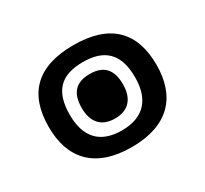

<svg xmlns="http://www.w3.org/2000/svg" viewBox="-105 -619 836 782"><g transform="rotate(-30 313.0 -227.5)"><path d="M313 12C486 12 567 -80 567 -228C567 -382 486 -467 313 -467C140 -467 60 -382 60 -228C60 -80 140 12 313 12ZM312 -67C208 -67 159 -125 159 -228C159 -338 208 -388 312 -388C415 -388 466 -338 466 -228C466 -125 415 -67 312 -67ZM312 -123C379 -123 409 -165 409 -228C409 -296 379 -332 312 -332C245 -332 215 -296 215 -228C215 -165 245 -123 312 -123Z"/></g></svg>

Font: Noto Sans Thai Semi
Style: Regular
Weight: 600
Designer: Monotype Design Team
Foundry: Monotype Imaging Inc.
Version: Version 1.901